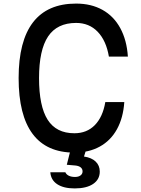

<svg xmlns="http://www.w3.org/2000/svg" viewBox="-20 -836 790 1072"><path d="M84 -400Q84 -607 164.5 -711.5Q245 -816 405 -816Q489 -816 552 -781Q615 -746 651.5 -679Q688 -612 694 -520H588Q573 -609 525.5 -658.5Q478 -708 405 -708Q299 -708 248.5 -632.5Q198 -557 198 -400Q198 -243 246 -167.5Q294 -92 395 -92Q465 -92 509.5 -137.5Q554 -183 568 -266H674Q668 -178 633 -114.5Q598 -51 537 -17.5Q476 16 395 16Q240 16 162 -88.5Q84 -193 84 -400ZM467 -20 449 38Q491 44 514 66Q537 88 537 122Q537 166 500 191Q463 216 397 216Q335 216 299.5 192.5Q264 169 261 126H345Q350 138 364 145Q378 152 399 152Q418 152 429.5 143.5Q441 135 441 121Q441 107 430.5 98.5Q420 90 400 88L353 84L379 -20Z"/></svg>

Font: Martian Mono Custom sWd Rg
Style: Regular
Weight: 400
Width: 6
Monospace: yes
Designer: Alex Havermale
Foundry: Evil Martians
Version: Version 1.000